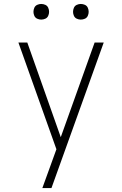

<svg xmlns="http://www.w3.org/2000/svg" viewBox="-20 -950 616 970"><path d="M194 0H240L504 -735H458L287 -257L118 -735H73L265 -196L231 -102Q222 -76 212.5 -51Q203 -26 194 0ZM388 -851Q399 -851 409 -855.5Q419 -860 423.5 -870Q428 -880 428 -890Q428 -901 423.5 -911Q419 -921 409 -925.5Q399 -930 388 -930Q378 -930 368 -925.5Q358 -921 353.5 -911Q349 -901 349 -890Q349 -880 353.5 -870Q358 -860 368 -855.5Q378 -851 388 -851ZM188 -851Q199 -851 209 -855.5Q219 -860 223.5 -870Q228 -880 228 -890Q228 -901 223.5 -911Q219 -921 209 -925.5Q199 -930 188 -930Q178 -930 168 -925.5Q158 -921 153.5 -911Q149 -901 149 -890Q149 -880 153.5 -870Q158 -860 168 -855.5Q178 -851 188 -851Z"/></svg>

Font: Iosevka Sparkle Extralight
Style: Regular
Weight: 200
Designer: Belleve Invis
Foundry: Belleve Invis
Version: Version 4.5.0; ttfautohint (v1.8.3)